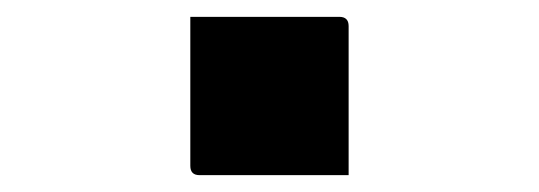

<svg xmlns="http://www.w3.org/2000/svg" viewBox="-20 -199 640 228"><path d="M394 9H217Q206 9 206 -2V-179H383Q394 -179 394 -168Z"/></svg>

Font: Recursive Mn Lnr St
Style: Bold
Weight: 700
Monospace: yes
Version: Version 1.079;hotconv 1.0.112;makeotfexe 2.5.65598; ttfautoh